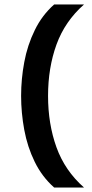

<svg xmlns="http://www.w3.org/2000/svg" viewBox="-20 -760 411 855"><path d="M354 75H221Q167 27 134.5 -39.5Q102 -106 88 -182Q74 -258 74 -333Q74 -408 88 -483Q102 -559 135 -626Q167 -692 221 -740H354Q269 -665 231.5 -561.5Q194 -458 194 -333Q194 -208 231.5 -104Q269 0 354 75Z"/></svg>

Font: Kanit Cyrillic
Style: Regular
Weight: 400
Designer: Katatrad Team, Sasha Pavljenko
Foundry: CadsonDemak, Pavljenko + Design
Version: Version 1.002;Fontself Maker 3.5.7